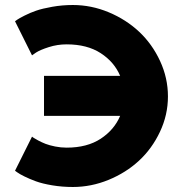

<svg xmlns="http://www.w3.org/2000/svg" viewBox="-20 -748 740 767"><path d="M40 -65.9 107.9 -202.1Q110.4 -200.2 114.5 -197.3Q118.7 -194.3 132.8 -186.8Q147 -179.2 162.1 -173.3Q177.2 -167.5 200.2 -162.8Q223.1 -158.2 246.1 -158.2Q328.1 -158.2 382.3 -193.8Q436.5 -229.5 460 -285.2H155.8V-444.8H460Q436.5 -500.5 382.3 -535.6Q328.1 -570.8 246.1 -570.8Q209.5 -570.8 175 -559.8Q140.6 -548.8 124 -538.1L107.9 -526.9L40 -663.1Q43.5 -665.5 49.6 -669.9Q55.7 -674.3 77.6 -685.5Q99.6 -696.8 124.3 -705.3Q148.9 -713.9 188.7 -720.9Q228.5 -728 271 -728Q344.7 -728 414.3 -699Q483.9 -669.9 535.9 -621.1Q587.9 -572.3 619.4 -504.4Q650.9 -436.5 650.9 -362.8Q650.9 -289.1 619.1 -221.7Q587.4 -154.3 535.4 -106.2Q483.4 -58.1 413.8 -29.5Q344.2 -1 271 -1Q228.5 -1 189 -7.6Q149.4 -14.2 123.5 -23.7Q97.7 -33.2 77.9 -43Q58.1 -52.7 48.8 -59.6Z"/></svg>

Font: Hussar Preview
Style: Bold
Weight: 700
Foundry: Cannot Into Space Fonts, PlusOne Fonts
Version: Version 2.29RC2 "Millennial"